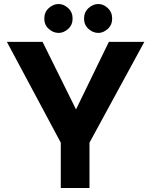

<svg xmlns="http://www.w3.org/2000/svg" viewBox="-20 -947 762 967"><path d="M286.1 -228.5 14.6 -736.3H194.3L383.8 -353.5L340.8 -350.6L528.3 -736.3H707L430.7 -228.5V0H286.1ZM203.1 -853.5Q203.1 -885.7 225.6 -906.2Q248 -926.8 275.4 -926.8Q300.8 -926.8 323.2 -906.2Q345.7 -885.7 345.7 -853.5Q345.7 -821.3 323.2 -801.3Q300.8 -781.2 275.4 -781.2Q248 -781.2 225.6 -801.3Q203.1 -821.3 203.1 -853.5ZM403.3 -853.5Q403.3 -885.7 425.8 -906.2Q448.2 -926.8 475.6 -926.8Q501 -926.8 522.9 -906.2Q544.9 -885.7 544.9 -853.5Q544.9 -821.3 522.5 -801.3Q500 -781.2 475.6 -781.2Q448.2 -781.2 425.8 -801.3Q403.3 -821.3 403.3 -853.5Z"/></svg>

Font: Josefin Sans CFJ
Style: Bold
Weight: 700
Designer: Santiago Orozco
Foundry: Typemade
Version: Version 2.001